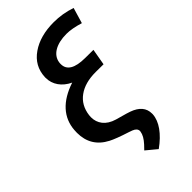

<svg xmlns="http://www.w3.org/2000/svg" viewBox="-275 -799 1070 1070"><g transform="rotate(-45 259.5 -264.0)"><path d="M518.6 -698.7C474.1 -713.9 429.2 -721.2 383.8 -721.2C312.5 -721.2 253.4 -705.1 207 -672.9C160.2 -640.6 135.3 -596.2 132.8 -539.6C132.8 -537.1 132.8 -535.2 132.8 -533.2C132.8 -481 164.1 -436 218.8 -410.2C107.4 -373.5 46.9 -306.6 40.5 -214.8C40 -207.5 39.6 -200.2 39.6 -193.4C39.6 -120.6 71.8 -67.4 136.7 -33.7C158.2 -22.5 194.8 -8.3 247.1 8.3L267.6 15.6C286.1 22.9 295.4 33.7 295.4 47.4C295.4 48.8 294.9 50.8 294.9 52.2C292 72.3 279.8 93.8 258.3 117.2L235.4 141.1L297.9 192.9C368.2 142.6 408.2 85.9 411.6 32.7C411.6 30.8 411.6 28.3 411.6 26.4C411.6 -17.1 385.7 -48.3 333 -66.9L310.5 -74.2L246.1 -92.3C183.6 -110.4 156.2 -152.3 156.2 -199.2C156.2 -204.1 156.7 -210 157.2 -215.3C163.1 -261.7 183.1 -297.4 217.8 -322.3C252 -347.2 296.9 -359.4 353 -359.4L414.6 -358.9L431.6 -455.6L366.7 -456.1C286.6 -456.5 246.6 -480.5 246.6 -527.8C246.6 -532.2 246.6 -537.1 247.6 -542.5C255.4 -593.3 307.6 -625 388.2 -625C417 -625 451.2 -618.7 491.2 -606.4Z"/></g></svg>

Font: Roboto Medium
Style: Italic
Weight: 500
Italic angle: -12°
Designer: Google
Version: Version 2.137; 2017